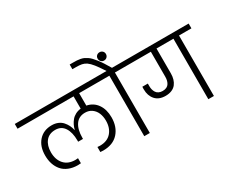

<svg xmlns="http://www.w3.org/2000/svg" viewBox="-168 -1431 2250 1886"><g transform="rotate(-30 957.0 -488.0)"><path d="M594.2 -79.1Q585.4 -79.1 561 -81.1V-138.2Q583.5 -136.2 589.8 -136.2Q673.3 -136.2 718.3 -187.5Q763.2 -238.8 763.2 -320.8Q763.2 -368.2 747.6 -406.2Q731.9 -444.3 699.7 -467.8Q667.5 -491.2 623 -491.2Q551.8 -491.2 514.9 -437.5Q478 -383.8 478 -291V-277.8H422.9V-291Q422.9 -383.8 387.9 -437.5Q353 -491.2 285.2 -491.2Q214.4 -491.2 176.8 -443.8Q139.2 -396.5 139.2 -320.8Q139.2 -237.8 184.1 -187Q229 -136.2 311 -136.2Q318.4 -136.2 340.8 -138.2V-81.1Q316.4 -79.1 307.1 -79.1Q249.5 -79.1 204.3 -97.7Q159.2 -116.2 131.1 -149.2Q103 -182.1 88.6 -225.8Q74.2 -269.5 74.2 -321.8Q74.2 -424.8 129.4 -486.3Q184.6 -547.9 277.8 -547.9Q316.4 -547.9 347.4 -534.7Q378.4 -521.5 398.4 -498.5Q418.5 -475.6 431.2 -450Q443.8 -424.3 450.2 -395H452.1Q458.5 -421.9 470 -445.6Q481.4 -469.2 499.5 -491.5Q517.6 -513.7 545.2 -528.3Q572.8 -543 606.9 -546.9V-686H-28.8V-740.2H930.2V-686H669.9V-544.9Q743.2 -530.8 785.2 -471.4Q827.1 -412.1 827.1 -321.8Q827.1 -213.9 766.4 -146.5Q705.6 -79.1 594.2 -79.1Z M1012.7 0V-686H872.1V-740.2H1011.7Q968.3 -807.1 940.2 -842.5Q912.1 -877.9 886.7 -896Q862.3 -912.6 835.9 -917.7Q809.6 -922.9 768.1 -922.9H730V-976.1H767.1Q793.5 -976.1 811.3 -975.1Q829.1 -974.1 849.6 -970.2Q870.1 -966.3 885.3 -959.5Q900.4 -952.6 918.7 -940.7Q937 -928.7 953.1 -911.6Q969.2 -894.5 988.8 -869.9Q1008.3 -845.2 1028.8 -813.7Q1049.3 -782.2 1073.7 -740.2H1216.8V-686H1075.7V0Z M1076.9 -854.5Q1063.5 -840.8 1043.5 -840.8Q1023.4 -840.8 1010 -854.5Q996.6 -868.2 996.6 -888.2Q996.6 -908.2 1010 -921.1Q1023.4 -934.1 1043.5 -934.1Q1063.5 -934.1 1076.9 -921.1Q1090.3 -908.2 1090.3 -888.2Q1090.3 -868.2 1076.9 -854.5Z M1739.3 -686H1547.4V-403.8Q1547.4 -368.7 1538.8 -339.4Q1530.3 -310.1 1512.5 -286.9Q1494.6 -263.7 1464.4 -250.7Q1434.1 -237.8 1393.6 -237.8Q1318.4 -237.8 1278.3 -283.2Q1238.3 -328.6 1238.3 -399.9V-415Q1238.3 -425.3 1239.3 -430.2H1301.3V-398.9Q1301.3 -378.4 1306.2 -360.6Q1311 -342.8 1321 -327.4Q1331.1 -312 1349.4 -303Q1367.7 -293.9 1392.6 -293.9Q1418.9 -293.9 1437.5 -303.2Q1456.1 -312.5 1465.6 -328.9Q1475.1 -345.2 1479.2 -363Q1483.4 -380.9 1483.4 -401.9V-686H1158.7V-740.2H1943.4V-686H1802.7V0H1739.3Z"/></g></svg>

Font: PoppinsZ Light
Style: Regular
Weight: 300
Designer: Ninad Kale (Devanagari), Jonny Pinhorn (Latin)
Foundry: Indian Type Foundry
Version: Version 3.002;FEAKit 1.0